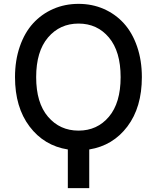

<svg xmlns="http://www.w3.org/2000/svg" viewBox="-20 -757 800 980"><path d="M704.1 -363.3Q704.1 -209.5 630.4 -111.6Q556.6 -13.7 435.5 5.9V203.1H326.2V5.9Q205.1 -13.2 130.9 -111.3Q56.6 -209.5 56.6 -363.3Q56.6 -448.7 81.1 -519.5Q105.5 -590.3 148.7 -637.7Q191.9 -685.1 251.5 -711.2Q311 -737.3 380.9 -737.3Q450.7 -737.3 510 -711.2Q569.3 -685.1 612.3 -637.7Q655.3 -590.3 679.7 -519.5Q704.1 -448.7 704.1 -363.3ZM535.9 -161.1Q595.7 -231.9 595.7 -363.3Q595.7 -494.6 535.9 -565.7Q476.1 -636.7 380.9 -636.7Q285.6 -636.7 225.1 -565.7Q164.6 -494.6 164.6 -363.3Q164.6 -231.9 225.1 -161.1Q285.6 -90.3 380.9 -90.3Q476.1 -90.3 535.9 -161.1Z"/></svg>

Font: Interop Med
Style: Regular
Weight: 500
Designer: Rasmus Andersson, Google, Jang Haemin
Foundry: jhaemin
Version: Version 1.007